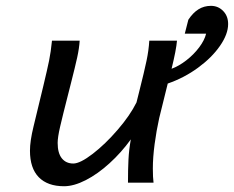

<svg xmlns="http://www.w3.org/2000/svg" viewBox="-20 -628 804 660"><path d="M429.7 -148.9Q397 -103.5 356.4 -66.7Q315.9 -29.8 274.9 -8.8Q233.9 12.2 200.2 12.2Q143.6 12.2 113.3 -18.8Q83 -49.8 83 -109.9Q83 -143.1 95.2 -192.9L129.4 -334.5Q142.6 -389.6 148.7 -419.4Q154.8 -449.2 158.7 -488.3H253.9Q252.4 -462.9 245.4 -430.7Q238.3 -398.4 224.1 -342.8L215.3 -308.1Q194.8 -228 186.5 -191.9Q178.2 -155.8 178.2 -136.7Q178.2 -101.6 192.6 -83.7Q207 -65.9 231.9 -65.9Q255.4 -65.9 298.6 -99.1Q341.8 -132.3 384.5 -181.9Q427.2 -231.4 449.2 -275.9L458.5 -313Q476.1 -382.8 483.6 -418.7Q491.2 -454.6 493.2 -488.3H588.4Q585.9 -457 569.8 -391.6Q595.2 -400.9 620.6 -420.7Q646 -440.4 664.6 -465.1Q683.1 -489.7 688.5 -512.2H615.2L627.4 -560.1Q643.1 -584 662.1 -595.9Q681.2 -607.9 705.1 -607.9Q730 -607.9 747.1 -590.3Q764.2 -572.8 764.2 -545.4Q764.2 -510.7 736.3 -470.5Q708.5 -430.2 660.9 -395.3Q613.3 -360.4 556.6 -340.8L527.3 -222.2Q517.6 -178.7 511.5 -132.6Q505.4 -86.4 505.4 -48.8Q505.4 -17.6 507.8 0H419.9Q419.9 -45.4 421.6 -79.3Q423.3 -113.3 429.7 -148.9Z"/></svg>

Font: Lesson One
Style: Italic
Weight: 400
Italic angle: -14°
Designer: But Ko, Victor Gaultney, Annie Olsen, Julie Remington, Don Collingsworth, Eric Hays, Becca Hirsbrunner
Version: Version 1.100